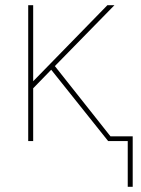

<svg xmlns="http://www.w3.org/2000/svg" viewBox="-20 -540 540 735"><path d="M469 175V0H394L176 -273L107 -202V0H88V-520H107V-229L391 -520H418L190 -287L403 -18H488V175Z"/></svg>

Font: Iosevka SS04 Thin
Style: Regular
Weight: 100
Monospace: yes
Designer: Belleve Invis
Foundry: Belleve Invis
Version: Version 19.0.0; ttfautohint (v1.8.4)